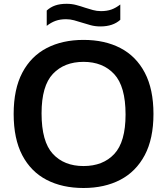

<svg xmlns="http://www.w3.org/2000/svg" viewBox="-20 -954 856 984"><path d="M408 9.5Q299.5 9.5 219 -32.2Q138.5 -74 94.2 -158.2Q50 -242.5 50 -370Q50 -497.5 94.5 -581.8Q139 -666 219.5 -707.8Q300 -749.5 408 -749.5Q517 -749.5 597.5 -707.5Q678 -665.5 722.2 -581.2Q766.5 -497 766.5 -370Q766.5 -243 721.8 -158.8Q677 -74.5 596.5 -32.5Q516 9.5 408 9.5ZM408 -103Q508 -103 565.8 -165Q623.5 -227 623.5 -367Q623.5 -511.5 565.2 -574.2Q507 -637 408 -637Q309.5 -637 251.2 -575.5Q193 -514 193 -373Q193 -228 250.8 -165.5Q308.5 -103 408 -103ZM494.5 -818.5Q468 -818.5 444.8 -824.8Q421.5 -831 400 -838Q379.5 -844.5 359.8 -850Q340 -855.5 318.5 -855.5Q288 -855.5 265 -847.2Q242 -839 219.5 -821.5V-900Q238.5 -917.5 263 -926Q287.5 -934.5 321.5 -934.5Q348 -934.5 371.2 -928.2Q394.5 -922 416 -914.5Q436.5 -908 456.2 -902.5Q476 -897 497.5 -897Q528 -897 551 -905.2Q574 -913.5 596.5 -931V-852.5Q559 -818.5 494.5 -818.5Z"/></svg>

Font: Encode Sans SmExp SmBold
Style: Regular
Weight: 600
Width: 6
Designer: Multiple Designers
Foundry: Impallari Type
Version: Version 3.002; ttfautohint (v1.8.3) -l 8 -r 50 -G 200 -x 14 